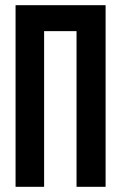

<svg xmlns="http://www.w3.org/2000/svg" viewBox="-20 -720 467 740"><path d="M150 0H40V-700H387V0H275V-600H150Z"/></svg>

Font: Bebas Neue Bold
Style: Regular
Weight: 700
Designer: Ryoichi Tsunekawa & LGV (GE)
Foundry: Free Software Foundation, Inc.
Version: Version 1.003 August 13, 2016